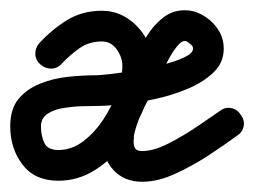

<svg xmlns="http://www.w3.org/2000/svg" viewBox="-44 -318 496 375"><path d="M35 -192Q25 -201 25 -213Q25 -225 33 -234Q58 -261 87.5 -279Q117 -297 155 -297Q183 -297 206 -281.5Q229 -266 242 -241.5Q255 -217 255 -190Q255 -154 240.5 -115.5Q226 -77 201 -42.5Q176 -8 142.5 13.5Q109 35 70 35Q24 35 0 3.5Q-24 -28 -24 -71Q-24 -105 -8 -124.5Q8 -144 34 -154.5Q60 -165 89 -168Q118 -171 143 -171Q151 -171 172.5 -173.5Q194 -176 221 -180.5Q248 -185 273.5 -191.5Q299 -198 316 -206Q333 -214 333 -223Q333 -228 329 -231Q325 -234 321 -237Q319 -238 317 -238Q310 -238 301 -226.5Q292 -215 285 -201.5Q278 -188 275 -183Q261 -151 242.5 -117.5Q224 -84 217 -51Q217 -51 218 -51Q218 -51 218 -51Q217 -47 217 -42Q217 -32 220.5 -27.5Q224 -23 234 -23Q256 -23 284.5 -37.5Q313 -52 340.5 -70.5Q368 -89 385 -101Q385 -101 385 -101Q385 -101 385 -101Q395 -109 407 -107Q419 -105 426 -94Q434 -84 432 -72Q430 -60 419 -53Q396 -36 364 -15Q332 6 298 21.5Q264 37 234 37Q199 37 178 14.5Q157 -8 157 -42Q157 -51 158 -61Q158 -61 158 -61Q159 -62 159 -62Q166 -99 185.5 -136Q205 -173 221 -208Q230 -227 243 -248Q256 -269 274.5 -283.5Q293 -298 317 -298Q334 -298 349 -290Q368 -280 380.5 -262.5Q393 -245 393 -223Q393 -196 373.5 -177Q354 -158 323.5 -145Q293 -132 258.5 -124.5Q224 -117 193 -114Q162 -111 143 -111Q133 -111 115.5 -110.5Q98 -110 79.5 -107Q61 -104 48.5 -95.5Q36 -87 36 -71Q36 -53 42.5 -39Q49 -25 70 -25Q96 -25 118.5 -42Q141 -59 158 -85Q175 -111 185 -139Q195 -167 195 -190Q195 -206 184 -221.5Q173 -237 155 -237Q130 -237 111.5 -224Q93 -211 77 -194Q68 -184 56 -184Q44 -184 35 -192Z"/></svg>

Font: FRB American Cursive Guidelines
Style: Bold Italic
Weight: 700
Italic angle: -25°
Version: Version 2.0;Modular Font Editor K font №1